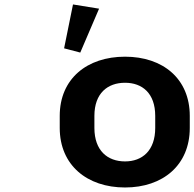

<svg xmlns="http://www.w3.org/2000/svg" viewBox="-20 -831 873 863"><path d="M542 11.7C711.9 11.7 833 -88.4 833 -255.9V-310.1C833 -477.5 711.9 -576.2 542 -576.2C371.6 -576.2 248.5 -477.5 248.5 -310.1V-255.9C248.5 -88.4 371.6 11.7 542 11.7ZM340.8 -594.7 425.3 -792 308.1 -811 268.1 -613.8ZM542 -105.5C463.9 -105.5 404.3 -153.3 404.3 -255.9V-310.1C404.3 -412.1 463.9 -459 542 -459C619.1 -459 677.7 -412.1 677.7 -310.1V-255.9C677.7 -153.8 619.1 -105.5 542 -105.5Z"/></svg>

Font: Winston
Style: Bold
Weight: 700
Designer: Vernon Adams, Kim Jin-seong, David Berlow, Cristiano Sobral
Foundry: The Winston Project Authors
Version: Version 3.004